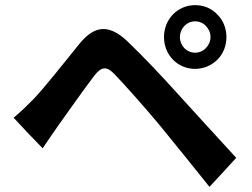

<svg xmlns="http://www.w3.org/2000/svg" viewBox="-20 -746 980 747"><path d="M781 -559C771 -548 756 -541 739 -541C706 -541 680 -568 680 -602C680 -635 706 -663 739 -663C756 -663 771 -656 781 -645C792 -634 799 -619 799 -602C799 -585 792 -570 781 -559ZM826 -514C848 -536 861 -567 861 -602C861 -636 848 -668 825 -690C804 -713 773 -726 739 -726C671 -726 618 -671 618 -602C618 -532 671 -478 739 -478C773 -478 804 -492 826 -514ZM847 -75 899 -132C826 -211 730 -317 667 -386C611 -448 539 -525 476 -585C402 -655 347 -645 291 -578C227 -499 153 -405 111 -361C82 -332 61 -311 33 -288L89 -228L146 -169C163 -194 185 -227 207 -258C244 -310 311 -405 348 -453C375 -487 395 -489 425 -458C459 -423 542 -330 597 -264C652 -197 732 -98 795 -19Z"/></svg>

Font: GenSekiGothic2 TW B
Style: Regular
Weight: 700
Version: Version 2.100;PS 2.1;hotconv 16.6.51;makeotf.lib2.5.65220 DE